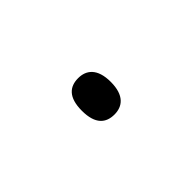

<svg xmlns="http://www.w3.org/2000/svg" viewBox="-19 -751 291 291"><g transform="rotate(-45 127.0 -605.0)"><path d="M127 -566C144 -566 158 -576 158 -605C158 -634 144 -644 127 -644C109 -644 96 -634 96 -605C96 -576 109 -566 127 -566Z"/></g></svg>

Font: Noto Serif Devanagari ExtraCondensed ExtraLight
Style: Regular
Weight: 200
Width: 2
Designer: Universal Thirst, Indian Type Foundry and the Monotype Design Team
Foundry: Monotype Imaging Inc.
Version: Version 2.004